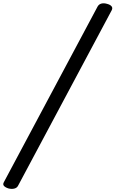

<svg xmlns="http://www.w3.org/2000/svg" viewBox="-107 -1087 712 1184"><path d="M-55 75Q-74 69 -82.5 59.5Q-91 50 -83 36L495 -1047Q503 -1061 518.5 -1065Q534 -1069 554 -1063Q573 -1058 581 -1048Q589 -1038 582 -1024L4 59Q-3 72 -19 76Q-35 80 -55 75Z"/></svg>

Font: Playwrite AU SA
Style: Regular
Weight: 400
Designer: Veronika Burian, José Scaglione
Foundry: TypeTogether
Version: Version 1.002